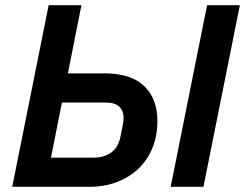

<svg xmlns="http://www.w3.org/2000/svg" viewBox="-20 -718 942 738"><path d="M167 -698H293L241 -436H381Q483 -436 534 -387.5Q585 -339 585 -253Q585 -196 566 -149.5Q547 -103 512.5 -70Q478 -37 430 -18.5Q382 0 324 0H27ZM341 -112Q379 -112 407 -131.5Q435 -151 443 -193Q448 -216 451.5 -235Q455 -254 455 -265Q455 -292 438.5 -308Q422 -324 384 -324H218L176 -112ZM776 -698H902L762 0H636Z"/></svg>

Font: IBM Plex Sans SmBld
Style: Italic
Weight: 600
Italic angle: -11°
Designer: Mike Abbink, Paul van der Laan, Pieter van Rosmalen
Foundry: Bold Monday
Version: Version 3.005